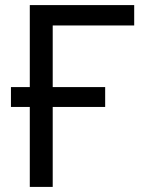

<svg xmlns="http://www.w3.org/2000/svg" viewBox="-20 -734 570 754"><path d="M507 -714V-634H187V-392H393V-314H187V0H97V-314H23V-392H97V-714Z"/></svg>

Font: Noto IKEA Simplified Chinese
Style: Regular
Weight: 400
Designer: Monotype Design Team
Foundry: Monotype Imaging Inc.
Version: Version 1.100